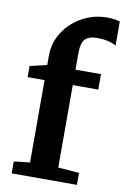

<svg xmlns="http://www.w3.org/2000/svg" viewBox="-92 -888 613 942"><g transform="rotate(10 214.0 -417.0)"><path d="M114.5 -68.5V-478.5H30V-534L114.5 -554V-599Q114.5 -665.5 149.2 -718.8Q184 -772 241 -803.2Q298 -834.5 364.5 -834.5Q391 -834.5 406.2 -831.2Q421.5 -828 428 -826V-705Q415 -715 389.5 -721Q364 -727 334 -727Q291.5 -727 273.2 -707.5Q255 -688 255 -640V-555.5H382V-478.5H255V-68L360 -59.5V0H35V-59.5Z"/></g></svg>

Font: Merriweather
Style: Bold
Weight: 700
Designer: Eben Sorkin
Foundry: Eben Sorkin
Version: Version 2.100; ttfautohint (v1.7.19-72a1) -l 8 -r 50 -G 200 